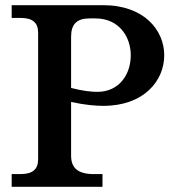

<svg xmlns="http://www.w3.org/2000/svg" viewBox="-20 -720 678 740"><path d="M25 0H375V-49H342C281 -49 254 -72 254 -120V-327C309 -315 351 -312 378 -312C535 -312 613 -409 613 -507C613 -604 535 -700 378 -700H25V-651H58C106 -651 127 -633 127 -593V-107C127 -67 106 -49 58 -49H25ZM254 -381V-578C254 -627 276 -649 325 -649H348C439 -649 484 -578 484 -507C484 -435 441 -366 355 -366C334 -366 300 -369 254 -381Z"/></svg>

Font: LT Superior Serif Semibold
Style: Regular
Weight: 600
Designer: Daniel Lyons
Foundry: LyonsType
Version: Version 2.120;FEAKit 1.0